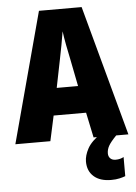

<svg xmlns="http://www.w3.org/2000/svg" viewBox="-62 -762 744 1049"><g transform="rotate(-5 310.0 -237.5)"><path d="M429 0 400 -138H222L192 0H0L192 -715H426L620 0ZM340 -434Q332 -471 323.5 -515.5Q315 -560 311 -592Q306 -561 298 -517.5Q290 -474 282 -436L252 -287H369ZM499 94Q499 111 509.5 121.5Q520 132 539 132Q552 132 563.5 129Q575 126 583 121V226Q570 231 550.5 235.5Q531 240 505 240Q444 240 410 210Q376 180 376 128Q376 95 396.5 57Q417 19 473 -19L553 0Q521 33 510 53Q499 73 499 94Z"/></g></svg>

Font: Noto Sans Lao UI Cond Blk
Style: Regular
Weight: 900
Width: 3
Designer: Monotype Design Team
Foundry: Monotype Imaging Inc.
Version: Version 2.000; ttfautohint (v1.8.4.7-5d5b)